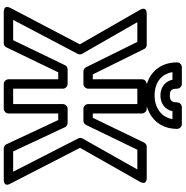

<svg xmlns="http://www.w3.org/2000/svg" viewBox="-3 -960 988 1022"><g transform="rotate(90 491.0 -449.0)"><path d="M634 -315H559C544 -315 534 -301 534 -290V-25H452V-290C452 -305 438 -315 427 -315H349C339 -315 331 -309 327 -301L194 -25H86L267 -369C271 -377 270 -386 266 -393L98 -686H203L338 -413C342 -404 352 -399 361 -399H427C442 -399 452 -413 452 -424V-686H534V-424C534 -409 548 -399 559 -399H623C633 -399 641 -405 645 -413L777 -686H882L717 -394C713 -387 713 -378 717 -371L894 -25H786L657 -301C653 -310 642 -315 634 -315ZM619 -265 748 11C751 18 760 25 770 25H935C981 25 957 -11 957 -11L767 -381L947 -699C970 -740 925 -736 925 -736H761C752 -736 743 -731 739 -722L607 -449H584V-711C584 -722 574 -736 559 -736H427C416 -736 402 -726 402 -711V-449H376L241 -722C237 -730 229 -736 219 -736H55C8 -736 33 -699 33 -699L216 -380L23 -12C2 29 45 25 45 25H210C219 25 228 20 232 11L365 -265H402V0C402 11 412 25 427 25H559C570 25 584 15 584 0V-265ZM364 -873H404C414 -830 448 -809 489 -809C531 -809 563 -833 572 -873H614C606 -827 578 -801 542 -787C526 -781 509 -778 489 -778C418 -778 374 -814 364 -873ZM489 -728C514 -728 538 -732 560 -741C618 -763 666 -814 666 -898C666 -909 656 -923 641 -923H550C539 -923 525 -913 525 -898C525 -868 514 -859 489 -859C462 -859 452 -867 452 -898C452 -909 442 -923 427 -923H337C326 -923 312 -913 312 -898C312 -790 389 -728 489 -728Z"/></g></svg>

Font: Asimov
Style: NarOu
Weight: 500
Designer: Google
Version: Version 2.000980; 2014